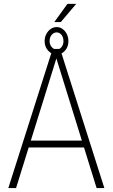

<svg xmlns="http://www.w3.org/2000/svg" viewBox="-20 -961 576 981"><path d="M273.9 -681.2 62 0H22.5L249 -710.9H278.3ZM473.6 0 262.2 -681.2 258.3 -710.9H287.1L513.2 0ZM424.3 -242.7V-207.5H113.8V-242.7ZM257.3 -848.1 324.7 -941.4H369.6L290.5 -848.1ZM208 -750.5Q208 -780.3 226.3 -801.5Q244.6 -822.8 269.5 -822.8Q294.4 -822.8 312 -801.5Q329.6 -780.3 329.6 -750.5Q329.6 -721.7 312 -701.9Q294.4 -682.1 269.5 -682.1Q244.6 -682.1 226.3 -701.9Q208 -721.7 208 -750.5ZM233.4 -750.5Q233.4 -733.4 244.1 -720.7Q254.9 -708 269.5 -708Q284.2 -708 294.2 -720.2Q304.2 -732.4 304.2 -750.5Q304.2 -770.5 294.2 -783Q284.2 -795.4 269.5 -795.4Q254.9 -795.4 244.1 -783Q233.4 -770.5 233.4 -750.5Z"/></svg>

Font: Roboto Condensed ExtraLight
Style: Regular
Weight: 250
Designer: Christian Robertson
Foundry: Google
Version: Version 3.008; 2023